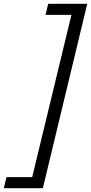

<svg xmlns="http://www.w3.org/2000/svg" viewBox="-113 -803 478 1008"><path d="M-93 185 -79 127H56L262 -725H126L140 -783H345L112 185Z"/></svg>

Font: Ubuntu Sans
Style: Italic
Weight: 400
Italic angle: -13.5°
Designer: Dalton Maag Ltd
Foundry: Dalton Maag Ltd
Version: Version 1.006